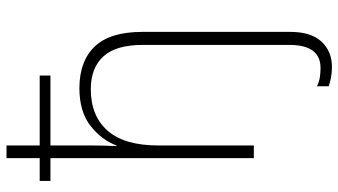

<svg xmlns="http://www.w3.org/2000/svg" viewBox="-245 -555 1040 590"><g transform="rotate(-90 275.0 -260.0)"><path d="M365 240Q346 240 331 237Q316 234 305 230V194Q319 201 333.5 203Q348 205 361 205Q432 205 432 109V-341Q432 -424 396.5 -462.5Q361 -501 296 -501Q214 -501 168.5 -449.5Q123 -398 123 -293V0H84V-625H14V-658H84V-760H123V-658H338V-625H123V-500Q123 -478 122.5 -460.5Q122 -443 121 -422H123Q140 -468 183.5 -502Q227 -536 299 -536Q382 -536 427 -489Q472 -442 472 -343V112Q472 176 442 208Q412 240 365 240Z"/></g></svg>

Font: Noto Sans Disp ExtLt
Style: Regular
Weight: 200
Designer: Monotype Design Team
Foundry: Monotype Imaging Inc.
Version: Version 2.000;GOOG;noto-source:20170915:90ef993387c0